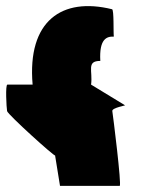

<svg xmlns="http://www.w3.org/2000/svg" viewBox="-110 -744 535 624"><path d="M-87 -383C-85 -372 70 -232 69 -239L85 -140H279C286 -140 257 -372 255 -383C253 -394 304 -402 296 -402L186 -469C192 -514 170 -546 216 -546C212 -618 237 -626 260 -625C258 -636 261 -714 254 -714C92 -754 -22 -677 -4 -469H-86C-93 -469 -89 -394 -87 -383Z"/></svg>

Font: Ampere
Style: SCRevIta
Weight: 400
Version: Version 1